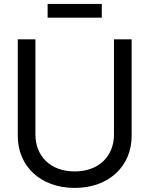

<svg xmlns="http://www.w3.org/2000/svg" viewBox="-20 -923 743 955"><path d="M351.6 11.7C522.9 11.7 634.8 -97.7 634.8 -247.1V-727.5H546.9V-253.9C546.9 -147.5 473.1 -70.3 351.6 -70.3C230 -70.3 156.2 -147.5 156.2 -253.9V-727.5H68.4V-247.1C68.4 -97.7 180.2 11.7 351.6 11.7ZM486.3 -903.3H216.8V-835H486.3Z"/></svg>

Font: Raveo Display Display
Style: Regular
Weight: 400
Designer: Jakub Foglar, Rasmus Andersson (Inter)
Foundry: Jakubfoglar.com
Version: Version 1.100;Glyphs 3.2.3 (3260)